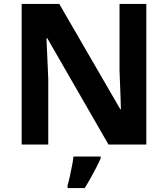

<svg xmlns="http://www.w3.org/2000/svg" viewBox="-20 -734 853 975"><path d="M723 0H531L220 -540H216Q218 -489 220.5 -438Q223 -387 225 -336V0H90V-714H281L591 -179H594Q593 -212 592 -245Q591 -278 589.5 -310.5Q588 -343 587 -376V-714H723ZM491 71Q481 93 468.5 117.5Q456 142 441.5 168Q427 194 410 221H323V208Q329 188 334.5 162Q340 136 345.5 109Q351 82 353 61H491Z"/></svg>

Font: Noto Sans Sundanese
Style: Regular
Weight: 400
Designer: Monotype Design Team (Regular), Sérgio L. Martins (other weights)
Foundry: Monotype Imaging Inc.
Version: Version 2.003